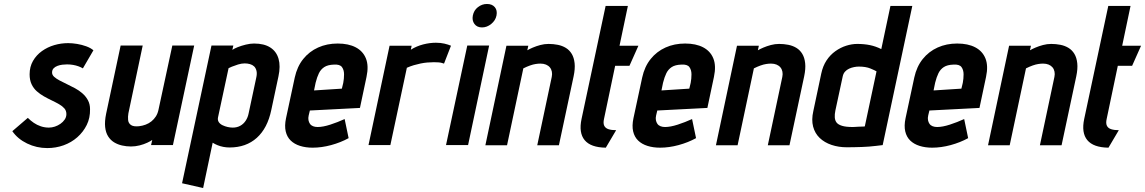

<svg xmlns="http://www.w3.org/2000/svg" viewBox="-20 -730 5761 966"><path d="M397 -386 450 -477Q436 -489 414 -497Q392 -505 368 -509Q344 -513 323 -513Q287 -513 253 -503Q219 -493 191 -473Q163 -453 146 -423.5Q129 -394 129 -356Q129 -327 139 -306Q149 -285 165.5 -270.5Q182 -256 201.5 -245Q221 -234 241 -224.5Q261 -215 277.5 -205.5Q294 -196 304 -184.5Q314 -173 314 -156Q314 -141 305.5 -128.5Q297 -116 284 -107Q271 -98 256 -93Q241 -88 226 -88Q205 -88 185.5 -94.5Q166 -101 150 -112Q134 -123 120 -137L42 -70Q69 -31 116.5 -8Q164 15 218 15Q261 15 300 1Q339 -13 369 -39.5Q399 -66 416.5 -101.5Q434 -137 433 -181Q433 -206 422.5 -225.5Q412 -245 395 -260Q378 -275 357.5 -286Q337 -297 317 -306.5Q297 -316 280 -325Q263 -334 252.5 -343.5Q242 -353 242 -365Q242 -378 249.5 -386Q257 -394 269 -398.5Q281 -403 293.5 -404.5Q306 -406 317 -406Q333 -406 347.5 -403.5Q362 -401 374.5 -396.5Q387 -392 397 -386Z M746 -26 740 0H850L957 -501H847L777 -176Q773 -158 764 -144Q755 -130 742 -119.5Q729 -109 713 -103Q697 -97 680 -95Q652 -92 639 -101Q626 -110 624.5 -126.5Q623 -143 626 -160L698 -501H587L514 -158Q506 -119 509 -91Q512 -63 524 -44Q536 -25 554 -14Q572 -3 594 2Q616 7 639 7Q661 7 682.5 1.5Q704 -4 721 -12Q738 -20 746 -26Z M1345 -177 1381 -346Q1392 -397 1381.5 -434Q1371 -471 1340 -491Q1309 -511 1258 -511Q1239 -511 1216.5 -505.5Q1194 -500 1175.5 -492.5Q1157 -485 1149 -479L1154 -501H1044L896 192L1002 216L1050 -12Q1061 -5 1074.5 0.5Q1088 6 1103.5 9Q1119 12 1135 12Q1218 12 1272 -36.5Q1326 -85 1345 -177ZM1269 -338 1231 -160Q1227 -139 1216 -122.5Q1205 -106 1188.5 -97Q1172 -88 1151 -88Q1139 -88 1125.5 -91Q1112 -94 1099.5 -100Q1087 -106 1080.5 -116Q1074 -126 1077 -140L1130 -387Q1133 -389 1146.5 -394.5Q1160 -400 1177.5 -405.5Q1195 -411 1211 -411Q1225 -411 1237.5 -407.5Q1250 -404 1258.5 -396Q1267 -388 1270.5 -373.5Q1274 -359 1269 -338Z M1533 -149 1539 -174 1791 -187 1824 -343Q1836 -399 1821 -436Q1806 -473 1769.5 -492Q1733 -511 1679 -511Q1625 -511 1580.5 -491Q1536 -471 1505.5 -433Q1475 -395 1463 -340L1419 -135Q1411 -97 1417.5 -69Q1424 -41 1442.5 -23Q1461 -5 1489.5 4Q1518 13 1553 13Q1598 13 1646 0Q1694 -13 1734 -35L1714 -131Q1679 -115 1642 -103Q1605 -91 1578 -91Q1565 -91 1555 -95Q1545 -99 1539.5 -107Q1534 -115 1532 -125.5Q1530 -136 1533 -149ZM1707 -313 1700 -284 1560 -275 1568 -314Q1575 -342 1584.5 -361.5Q1594 -381 1611.5 -392.5Q1629 -404 1660 -405Q1690 -407 1700.5 -392.5Q1711 -378 1711 -356Q1711 -334 1707 -313Z M2214 -410 2249 -500Q2235 -506 2216 -510.5Q2197 -515 2173 -515Q2142 -515 2109 -506.5Q2076 -498 2047 -480L2051 -500H1940L1834 0H1944L2027 -389Q2045 -397 2062 -402Q2079 -407 2096 -410.5Q2113 -414 2130 -415.5Q2147 -417 2163 -417Q2191 -417 2202.5 -413.5Q2214 -410 2214 -410Z M2224 0H2335L2441 -501H2331ZM2430 -710Q2405 -710 2384.5 -694Q2364 -678 2359 -652Q2354 -627 2367 -609.5Q2380 -592 2405 -592Q2430 -592 2451.5 -609.5Q2473 -627 2478 -652Q2483 -678 2469.5 -694Q2456 -710 2430 -710Z M2756 -343 2683 1H2792L2866 -346Q2874 -384 2871 -412Q2868 -440 2856.5 -459Q2845 -478 2827 -489Q2809 -500 2786.5 -504.5Q2764 -509 2740 -509Q2719 -509 2698.5 -503.5Q2678 -498 2660.5 -490.5Q2643 -483 2633 -477L2638 -500H2528L2422 1H2531L2613 -386Q2631 -395 2646.5 -400.5Q2662 -406 2675 -408Q2688 -410 2699 -410Q2715 -410 2727 -405Q2739 -400 2746.5 -391Q2754 -382 2756.5 -369.5Q2759 -357 2756 -343Z M3019 -132 3075 -399H3147L3192 -500H3097L3139 -700H3027L2906 -132Q2891 -62 2921.5 -25Q2952 12 3028 13L3080 -75Q3057 -75 3041.5 -80Q3026 -85 3020 -97.5Q3014 -110 3019 -132Z M3281 -149 3287 -174 3539 -187 3572 -343Q3584 -399 3569 -436Q3554 -473 3517.5 -492Q3481 -511 3427 -511Q3373 -511 3328.5 -491Q3284 -471 3253.5 -433Q3223 -395 3211 -340L3167 -135Q3159 -97 3165.5 -69Q3172 -41 3190.5 -23Q3209 -5 3237.5 4Q3266 13 3301 13Q3346 13 3394 0Q3442 -13 3482 -35L3462 -131Q3427 -115 3390 -103Q3353 -91 3326 -91Q3313 -91 3303 -95Q3293 -99 3287.5 -107Q3282 -115 3280 -125.5Q3278 -136 3281 -149ZM3455 -313 3448 -284 3308 -275 3316 -314Q3323 -342 3332.5 -361.5Q3342 -381 3359.5 -392.5Q3377 -404 3408 -405Q3438 -407 3448.5 -392.5Q3459 -378 3459 -356Q3459 -334 3455 -313Z M3916 -343 3843 1H3952L4026 -346Q4034 -384 4031 -412Q4028 -440 4016.5 -459Q4005 -478 3987 -489Q3969 -500 3946.5 -504.5Q3924 -509 3900 -509Q3879 -509 3858.5 -503.5Q3838 -498 3820.5 -490.5Q3803 -483 3793 -477L3798 -500H3688L3582 1H3691L3773 -386Q3791 -395 3806.5 -400.5Q3822 -406 3835 -408Q3848 -410 3859 -410Q3875 -410 3887 -405Q3899 -400 3906.5 -391Q3914 -382 3916.5 -369.5Q3919 -357 3916 -343Z M4421 0 4570 -700H4460L4414 -483Q4386 -497 4357 -503Q4328 -509 4293 -509Q4266 -509 4237.5 -500Q4209 -491 4183 -472.5Q4157 -454 4138.5 -426Q4120 -398 4112 -360L4072 -171Q4062 -127 4071 -93Q4080 -59 4104 -36Q4128 -13 4163.5 -1Q4199 11 4241 11Q4261 11 4280 10.5Q4299 10 4317 9.5Q4335 9 4352.5 7.5Q4370 6 4387.5 4Q4405 2 4421 0ZM4390 -371 4331 -94Q4331 -94 4326.5 -93.5Q4322 -93 4314.5 -93Q4307 -93 4298.5 -92.5Q4290 -92 4282.5 -91.5Q4275 -91 4270 -91Q4236 -91 4216.5 -97Q4197 -103 4189 -113.5Q4181 -124 4180 -139.5Q4179 -155 4183 -174L4220 -346Q4223 -360 4231.5 -369.5Q4240 -379 4252 -384.5Q4264 -390 4277 -392.5Q4290 -395 4301 -395Q4336 -395 4359 -385.5Q4382 -376 4390 -371Z M4650 -149 4656 -174 4908 -187 4941 -343Q4953 -399 4938 -436Q4923 -473 4886.5 -492Q4850 -511 4796 -511Q4742 -511 4697.5 -491Q4653 -471 4622.5 -433Q4592 -395 4580 -340L4536 -135Q4528 -97 4534.5 -69Q4541 -41 4559.5 -23Q4578 -5 4606.5 4Q4635 13 4670 13Q4715 13 4763 0Q4811 -13 4851 -35L4831 -131Q4796 -115 4759 -103Q4722 -91 4695 -91Q4682 -91 4672 -95Q4662 -99 4656.5 -107Q4651 -115 4649 -125.5Q4647 -136 4650 -149ZM4824 -313 4817 -284 4677 -275 4685 -314Q4692 -342 4701.5 -361.5Q4711 -381 4728.5 -392.5Q4746 -404 4777 -405Q4807 -407 4817.5 -392.5Q4828 -378 4828 -356Q4828 -334 4824 -313Z M5285 -343 5212 1H5321L5395 -346Q5403 -384 5400 -412Q5397 -440 5385.5 -459Q5374 -478 5356 -489Q5338 -500 5315.5 -504.5Q5293 -509 5269 -509Q5248 -509 5227.5 -503.5Q5207 -498 5189.5 -490.5Q5172 -483 5162 -477L5167 -500H5057L4951 1H5060L5142 -386Q5160 -395 5175.5 -400.5Q5191 -406 5204 -408Q5217 -410 5228 -410Q5244 -410 5256 -405Q5268 -400 5275.5 -391Q5283 -382 5285.5 -369.5Q5288 -357 5285 -343Z M5548 -132 5604 -399H5676L5721 -500H5626L5668 -700H5556L5435 -132Q5420 -62 5450.5 -25Q5481 12 5557 13L5609 -75Q5586 -75 5570.5 -80Q5555 -85 5549 -97.5Q5543 -110 5548 -132Z"/></svg>

Font: Advent Pro
Style: Italic
Weight: 400
Italic angle: -12°
Designer: VivaRado, Andreas Kalpakidis
Foundry: VivaRado, Andreas Kalpakidis
Version: Version 3.000